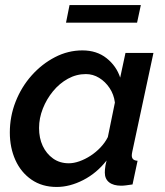

<svg xmlns="http://www.w3.org/2000/svg" viewBox="-20 -732 655 762"><path d="M205 10Q147 10 105 -19Q63 -48 41 -97Q19 -146 19 -206Q19 -270 42 -328.5Q65 -387 105.5 -432.5Q146 -478 198 -505Q250 -532 307 -532Q364 -532 403 -501Q442 -470 457 -424L478 -522H589L505 -130Q504 -125 503.5 -121.5Q503 -118 503 -115Q503 -95 526 -94L506 0Q492 2 481 3.5Q470 5 461 5Q430 5 413 -8.5Q396 -22 396 -47Q396 -52 396.5 -59Q397 -66 398.5 -75Q400 -84 403 -95Q364 -45 310.5 -17.5Q257 10 205 10ZM253 -84Q273 -84 295.5 -92Q318 -100 339.5 -114Q361 -128 379 -147Q397 -166 408 -188L436 -325Q432 -357 415 -382.5Q398 -408 373.5 -423Q349 -438 321 -438Q283 -438 249.5 -419.5Q216 -401 190.5 -370Q165 -339 150 -301Q135 -263 135 -224Q135 -184 149.5 -153Q164 -122 190.5 -103Q217 -84 253 -84ZM242 -642 256 -712H539L524 -642Z"/></svg>

Font: Raleway Thin SemiBold
Style: Italic
Weight: 600
Italic angle: -12°
Version: Version 4.026